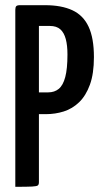

<svg xmlns="http://www.w3.org/2000/svg" viewBox="-20 -720 397 740"><path d="M68 -280Q52 -280 51 -285Q50 -290 50 -303V-681Q50 -683 50.5 -691.5Q51 -700 63 -700H154Q217 -700 259 -680.5Q301 -661 321.5 -617Q342 -573 342 -500Q342 -436 326.5 -393.5Q311 -351 285 -326Q259 -301 226 -290.5Q193 -280 156 -280ZM39 0V-682Q39 -692 42.5 -696Q46 -700 57 -700H112Q126 -700 128 -691Q130 -682 130 -682V-18Q130 -9 126 -5.5Q122 -2 103.5 -1Q85 0 39 0ZM129 -364H166Q190 -364 206.5 -377.5Q223 -391 231.5 -423Q240 -455 240 -510Q240 -545 233.5 -569.5Q227 -594 212.5 -607Q198 -620 172 -620H129Z"/></svg>

Font: Yanone Kaffeesatz Medium
Style: Regular
Weight: 500
Designer: Yanone (Cyrillic: Daniel Pouzeot, Huerta Tipografica, and Cyreal)
Foundry: Yanone
Version: Version 2.003